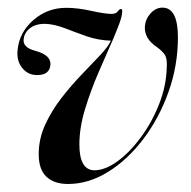

<svg xmlns="http://www.w3.org/2000/svg" viewBox="-20 -462 488 491"><path d="M435 -366.5Q435 -294.5 411 -227.2Q387 -160 346.8 -106.8Q306.5 -53.5 256.5 -22.5Q206.5 8.5 154 8.5Q118.5 8.5 98.8 -10Q79 -28.5 79 -67.5Q79 -107 95.5 -143Q112 -179 137 -211.2Q162 -243.5 188.5 -271Q215 -298.5 235.8 -320.5Q256.5 -342.5 263.5 -358Q231 -359 201.8 -369.2Q172.5 -379.5 146 -389.8Q119.5 -400 96.5 -401Q71 -401.5 56.2 -389.5Q41.5 -377.5 40.5 -361Q38 -340.5 70.5 -332Q111 -321 109 -296Q106.5 -270 75 -270Q51.5 -270 36.8 -288.2Q22 -306.5 25 -334.5Q29.5 -379.5 65.5 -410.8Q101.5 -442 149 -442Q179 -442 213.5 -434.2Q248 -426.5 265.5 -426.5Q276.5 -426.5 281 -432.8Q285.5 -439 289.5 -439Q293 -439 292.5 -432Q292 -420 285 -401.2Q278 -382.5 268 -359V-358Q267.5 -358 267.5 -358Q251 -321 231.5 -275.8Q212 -230.5 197.5 -183Q183 -135.5 183 -92.5Q183 -27 221.5 -26.5Q248.5 -26.5 280 -49.2Q311.5 -72 340 -110.5Q368.5 -149 387 -196Q405.5 -243 406.5 -291Q408 -312.5 401.2 -322.2Q394.5 -332 382 -341Q348.5 -363 350.5 -394.5Q352 -413.5 365.2 -428Q378.5 -442.5 395.5 -442.5Q435 -442.5 435 -366.5Z"/></svg>

Font: Fraunces 144pt
Style: Italic
Weight: 400
Italic angle: -16°
Version: Version 1.000;[b76b70a41]